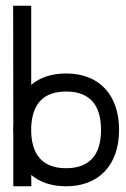

<svg xmlns="http://www.w3.org/2000/svg" viewBox="-20 -650 440 670"><path d="M88.9 -629.9V-354Q136.2 -393.6 210.9 -393.6Q253.9 -393.6 288.1 -380.1Q322.3 -366.7 346.2 -341.3Q370.1 -315.9 382.8 -279.3Q395.5 -242.7 395.5 -196.8Q395.5 -150.4 382.6 -113.8Q369.6 -77.1 345.5 -51.8Q321.3 -26.4 287.1 -13.2Q252.9 0 210.9 0Q136.2 0 88.9 -39.6L89.4 0H26.4V-180.7Q25.9 -183.1 25.9 -187.3Q25.9 -191.4 25.9 -196.8Q25.9 -202.1 25.9 -206.1Q25.9 -210 26.4 -212.4L25.9 -629.9ZM88.9 -205.6V-187.5Q91.3 -126 121.8 -94.5Q152.3 -63 210.9 -63Q270 -63 301.3 -96.2Q332.5 -129.4 332.5 -196.8Q332.5 -263.7 301.8 -297.1Q271 -330.6 210.9 -330.6Q151.9 -330.6 121.6 -299.1Q91.3 -267.6 88.9 -205.6Z"/></svg>

Font: Fibel Sued LRS
Style: Regular
Weight: 400
Designer: Peter Wiegel
Foundry: Peter Wiegel
Version: Version 000.000